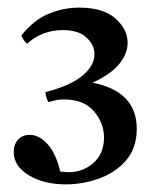

<svg xmlns="http://www.w3.org/2000/svg" viewBox="-20 -808 413 504"><path d="M99 -566 110 -569Q170 -586 199 -611.5Q228 -637 228 -666Q228 -690 207 -709.5Q186 -729 145 -729Q90 -729 51 -693Q41 -702 36 -715Q69 -756 108 -772Q147 -788 188 -788Q251 -788 283 -759.5Q315 -731 315 -696Q315 -667 293 -640Q271 -613 223 -591Q339 -568 339 -470Q339 -419 310.5 -386.5Q282 -354 239 -339Q196 -324 153 -324Q95 -324 55.5 -348Q16 -372 16 -409Q16 -429 27.5 -441.5Q39 -454 58 -454Q83 -454 105 -429.5Q127 -405 138 -358Q144 -357 150 -356.5Q156 -356 160 -356Q198 -356 225.5 -380.5Q253 -405 253 -447Q253 -485 226.5 -516Q200 -547 148 -547Q135 -547 126.5 -545Q118 -543 107 -540Q101 -550 99 -566Z"/></svg>

Font: Tiro Kannada
Style: Regular
Weight: 400
Designer: Kannada: John Hudson & Fiona Ross. Latin: John Hudson.
Foundry: Tiro Typeworks Ltd.
Version: Version 1.52